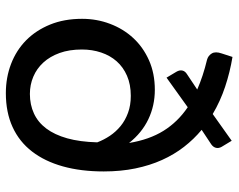

<svg xmlns="http://www.w3.org/2000/svg" viewBox="-94 -656 756 607"><g transform="rotate(90 283.5 -352.0)"><path d="M276.5 -69Q310.5 -69 338.2 -81.8Q366 -94.5 385.8 -120.8Q405.5 -147 416.8 -187Q428 -227 429.5 -282Q421.5 -303 408.8 -322Q396 -341 378 -355.8Q360 -370.5 336.2 -379.2Q312.5 -388 282.5 -388Q246.5 -388 219 -376Q191.5 -364 173.2 -343.2Q155 -322.5 145.5 -294.2Q136 -266 136 -233.5Q136 -193.5 147 -163Q158 -132.5 177.2 -111.5Q196.5 -90.5 222 -79.8Q247.5 -69 276.5 -69ZM390 -612Q419.5 -587.5 443.8 -556.2Q468 -525 485.2 -486.8Q502.5 -448.5 512 -402.5Q521.5 -356.5 521.5 -302.5Q521.5 -230.5 505.5 -173.2Q489.5 -116 458.5 -75.8Q427.5 -35.5 381 -14.2Q334.5 7 274 7Q224.5 7 181.5 -9.5Q138.5 -26 107 -57Q75.5 -88 57.2 -132.8Q39 -177.5 39 -234Q39 -280.5 54.8 -322.2Q70.5 -364 99.5 -395.5Q128.5 -427 170 -445.5Q211.5 -464 263.5 -464Q313.5 -464 356.5 -443.5Q399.5 -423 431.5 -382.5Q421 -446.5 393 -491.5Q365 -536.5 318.5 -568L225 -501L206.5 -532Q200.5 -542 202.5 -551Q204.5 -560 214.5 -566L262.5 -598Q220.5 -616.5 168.5 -629Q155.5 -632.5 148.5 -644Q141.5 -655.5 148.5 -675.5L159.5 -709.5Q208 -701.5 253.8 -686.2Q299.5 -671 340 -647L424.5 -707L443.5 -675.5Q449 -666 446.8 -657.2Q444.5 -648.5 436 -642.5Z"/></g></svg>

Font: Lato 2
Style: Regular
Weight: 500
Designer: Lukasz Dziedzic with Adam Twardoch and Botio Nikoltchev
Foundry: tyPoland Lukasz Dziedzic
Version: Version 2.015; 2015-08-06; http://www.latofonts.com/